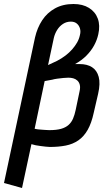

<svg xmlns="http://www.w3.org/2000/svg" viewBox="-21 -724 517 959"><path d="M154 -537 -1 190 89 215 136 -4Q145 -1 157 1.5Q169 4 182.5 5.5Q196 7 207.5 8.5Q219 10 228 10Q272 10 307.5 3Q343 -4 370.5 -23Q398 -42 417 -75.5Q436 -109 447 -160L469 -255Q481 -307 472 -340Q463 -373 438.5 -388.5Q414 -404 377 -404H354Q388 -423 411.5 -447Q435 -471 449.5 -498Q464 -525 470 -553Q480 -597 467.5 -631Q455 -665 423.5 -684.5Q392 -704 346 -704Q293 -704 253.5 -682Q214 -660 189.5 -622.5Q165 -585 154 -537ZM248 -535Q253 -556 264.5 -574.5Q276 -593 293.5 -604.5Q311 -616 333 -616Q351 -616 362.5 -606.5Q374 -597 378.5 -581.5Q383 -566 378 -548Q374 -529 364 -511.5Q354 -494 339.5 -477.5Q325 -461 306 -446.5Q287 -432 264 -420L219 -399ZM152 -81 202 -319 240 -326Q250 -329 265 -331Q280 -333 295 -334.5Q310 -336 320 -336Q333 -336 344.5 -333Q356 -330 365 -322Q374 -314 377.5 -300.5Q381 -287 376 -266L357 -175Q352 -151 344 -132Q336 -113 321.5 -100Q307 -87 284 -80.5Q261 -74 225 -74Q215 -74 204.5 -75Q194 -76 184.5 -76.5Q175 -77 167.5 -78Q160 -79 156 -80Q152 -81 152 -81Z"/></svg>

Font: Advent Pro SemiBold
Style: Italic
Weight: 600
Italic angle: -12°
Version: Version 3.000